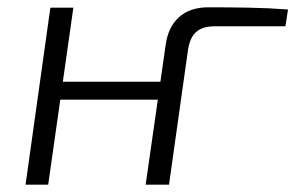

<svg xmlns="http://www.w3.org/2000/svg" viewBox="-20 -506 809 526"><path d="M181 -485 112 0H50L118 -485ZM429 -282 421 -233H140L147 -282ZM551 -486Q606 -486 661.5 -485Q717 -484 769 -480L762 -434H568Q535 -434 517.5 -418.5Q500 -403 495 -369L443 0H379L434 -384Q441 -433 471 -459.5Q501 -486 551 -486Z"/></svg>

Font: Exo 2 Light
Style: Italic
Weight: 300
Italic angle: -8°
Designer: Natanael Gama
Foundry: Natanael Gama
Version: Version 2.010